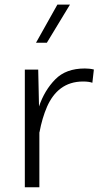

<svg xmlns="http://www.w3.org/2000/svg" viewBox="-20 -792 436 812"><path d="M132.3 -611.3H178.2L275.9 -772.5H222.7ZM85 0H146.5V-232.9L147 -232.4C154.3 -272.5 165 -308.6 179.2 -341.3C208 -405.8 255.4 -447.3 331.5 -447.3C348.6 -447.3 361.8 -445.3 370.6 -441.9L377 -498C365.2 -501 352.5 -502.4 338.9 -502.4C285.6 -502.4 244.1 -487.3 213.9 -456.5C183.6 -425.8 160.6 -387.7 145 -341.8L141.6 -497.6H85Z"/></svg>

Font: Estedad Light
Style: Regular
Weight: 300
Designer: Amin Abedi
Version: Version 7.3